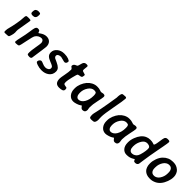

<svg xmlns="http://www.w3.org/2000/svg" viewBox="306 -2079 3440 3440"><g transform="rotate(45 2026.5 -359.0)"><path d="M280.8 -657.7Q280.8 -657.7 279.3 -637.7Q279.3 -613.3 263.4 -594.7Q247.6 -576.2 223.6 -576.2L215.3 -574.7H210.9L204.1 -574.2H202.1Q153.3 -574.2 153.3 -609.4V-624.5L153.8 -627V-631.3Q154.8 -636.2 154.8 -638.2Q154.8 -670.4 174.1 -687Q193.4 -703.6 223.6 -703.6H236.8L249 -701.7Q279.8 -701.7 279.8 -676.8Q280.8 -671.9 280.8 -670.4L281.2 -662.1V-660.2ZM50.8 -34.2V-45.9Q50.8 -78.6 64.7 -126.5Q78.6 -174.3 96.9 -273.2Q115.2 -372.1 115.2 -420.9Q115.2 -469.7 128.9 -486.3Q136.2 -495.1 180.2 -495.1H198.7Q239.7 -495.1 239.7 -481V-464.4Q239.7 -453.6 218.3 -337.4Q196.8 -221.2 196.3 -207Q195.8 -192.9 195.8 -186V-171.4L197.8 -137.2Q197.8 -104 184.8 -61.8Q171.9 -19.5 166.5 -14.2Q155.3 -2.9 90.3 -2.9L78.1 -2.4Q60.5 -2.4 55.7 -5.6Q50.8 -8.8 50.8 -34.2Z M343.3 -9.8Q314 -9.8 314 -25.9Q314 -59.6 335.9 -151.4Q357.9 -243.2 368.9 -323.5Q379.9 -403.8 387.7 -432.1Q400.9 -479 435.1 -479Q460.9 -479 472.4 -472.7Q483.9 -466.3 489 -447Q494.1 -427.7 502.4 -427.7Q504.4 -427.7 525.9 -443.4Q586.9 -488.3 647 -488.3Q707 -488.3 740.2 -452.9Q773.4 -417.5 773.4 -360.4V-348.1Q773.4 -330.1 762.9 -263.4Q752.4 -196.8 742.2 -118.2Q731.9 -39.6 730 -33.7Q721.2 -9.3 682.6 -9.3Q644 -9.3 631.8 -24.9Q627.4 -30.3 627.4 -71.3Q627.4 -112.3 644.5 -211.2Q661.6 -310.1 661.6 -335.9Q661.6 -361.8 646.7 -381.6Q631.8 -401.4 603 -401.4Q574.2 -401.4 545.2 -385.7Q516.1 -370.1 495.8 -340.6Q475.6 -311 450 -177.7Q424.3 -44.4 412.8 -27.1Q401.4 -9.8 343.3 -9.8Z M1085.9 -494.6H1097.2Q1152.8 -494.6 1197 -478.5Q1241.2 -462.4 1241.2 -444.8Q1241.2 -415 1227.3 -401.1Q1213.4 -387.2 1199.2 -387.2Q1185.1 -387.2 1140.6 -399.9Q1096.2 -412.6 1089.4 -412.6Q1053.7 -412.6 1030.5 -399.2Q1007.3 -385.7 1007.3 -360.8Q1007.3 -335.9 1034.2 -317.4Q1038.1 -314.5 1097.7 -288.1Q1156.2 -261.7 1183.6 -233.4Q1210.9 -205.1 1210.9 -161.1Q1210.9 -83 1152.8 -38.1Q1094.7 6.8 1009.3 6.8Q950.7 6.8 896.5 -12.2Q842.3 -31.2 842.3 -50.3Q842.3 -77.6 859.4 -95.2Q876.5 -112.8 892.3 -112.8Q908.2 -112.8 947.3 -95.2Q986.3 -77.6 1021.5 -77.6Q1056.6 -77.6 1081.3 -95.7Q1106 -113.8 1106 -140.1Q1106 -166.5 1085.9 -180.9Q1065.9 -195.3 1010.7 -216.1Q955.6 -236.8 928 -264.4Q900.4 -292 900.4 -339.8Q900.4 -404.8 954.6 -449.7Q1008.8 -494.6 1085.9 -494.6Z M1617.7 -481V-465.8Q1617.7 -430.7 1599.6 -418Q1591.8 -412.6 1558.8 -407.7Q1525.9 -402.8 1519 -392.6Q1512.2 -382.3 1488.8 -288.6Q1465.3 -194.8 1465.3 -156.2Q1465.3 -117.7 1475.6 -108.9Q1485.8 -100.1 1512.7 -96.7Q1539.6 -93.3 1543.5 -90.8Q1556.6 -83.5 1556.6 -52.7Q1556.6 -22 1530.5 -9Q1504.4 3.9 1450.4 3.9Q1396.5 3.9 1370.1 -25.9Q1343.8 -55.7 1343.8 -121.6Q1343.8 -147 1360.8 -232.4Q1377.9 -317.9 1377.9 -374.5Q1377.9 -395.5 1356.4 -408.4Q1335 -421.4 1335 -432.1Q1335 -458.5 1350.1 -473.6Q1365.2 -488.8 1385.3 -495.4Q1405.3 -502 1411.9 -513.2Q1418.5 -524.4 1428.5 -564.5Q1438.5 -604.5 1448.7 -617.7Q1468.3 -642.1 1504.9 -642.1H1514.2Q1543 -642.1 1543 -617.7L1535.2 -542Q1535.2 -519.5 1541.7 -512.5Q1548.3 -505.4 1583 -496.8Q1617.7 -488.3 1617.7 -481Z M1780.8 -201.2V-187.5Q1780.8 -144 1799.1 -117.4Q1817.4 -90.8 1845.7 -90.8H1854.5Q1877 -90.8 1904.3 -108.4Q1931.6 -126 1951.7 -159.7Q1993.7 -229.5 1993.7 -327.1V-340.3Q1993.7 -381.3 1981.7 -395.5Q1969.7 -409.7 1936.5 -409.7H1927.7L1923.3 -409.2Q1901.9 -409.2 1875.2 -393.3Q1848.6 -377.4 1826.7 -345.2Q1780.8 -278.3 1780.8 -201.2ZM2088.4 -137.2Q2088.4 -116.7 2092.8 -98.9Q2097.2 -81.1 2097.2 -77.6Q2097.2 -8.3 2030.8 -8.3Q2007.8 -8.3 1993.7 -25.9Q1967.8 -58.1 1967.3 -58.1Q1963.4 -58.1 1944.8 -43.7Q1926.3 -29.3 1881.3 -14.4Q1836.4 0.5 1805.7 0.5Q1740.7 0.5 1700 -49.1Q1659.2 -98.6 1659.2 -172.4V-191.4Q1659.2 -245.6 1681.6 -302.2Q1729.5 -420.9 1820.8 -468.3Q1871.1 -494.1 1916 -494.1H1934.1Q1973.1 -494.1 2001.2 -483.2Q2029.3 -472.2 2038.6 -472.2L2089.8 -481.4Q2112.8 -481.4 2124.3 -474.4Q2135.7 -467.3 2135.7 -443.6Q2135.7 -419.9 2112.1 -313.2Q2088.4 -206.5 2088.4 -137.2Z M2214.4 -62.5V-79.6Q2214.4 -97.7 2231.2 -165.3Q2248 -232.9 2278.6 -410.6Q2309.1 -588.4 2309.1 -599.1Q2309.1 -679.2 2327.6 -709.5Q2336.9 -724.6 2396 -724.6L2404.3 -725.1Q2434.1 -725.1 2434.1 -703.6V-694.8L2433.6 -686.5Q2433.6 -648.4 2394.5 -441.9Q2355.5 -235.4 2355.5 -164.1L2356 -151.4Q2356 -141.6 2356 -131.8L2358.4 -91.8Q2358.4 -42 2338.9 -17.1Q2325.2 0.5 2279.3 0.5H2253.9Q2230.5 0.5 2222.4 -14.2Q2214.4 -28.8 2214.4 -62.5Z M2596.7 -201.2V-187.5Q2596.7 -144 2615 -117.4Q2633.3 -90.8 2661.6 -90.8H2670.4Q2692.9 -90.8 2720.2 -108.4Q2747.6 -126 2767.6 -159.7Q2809.6 -229.5 2809.6 -327.1V-340.3Q2809.6 -381.3 2797.6 -395.5Q2785.6 -409.7 2752.4 -409.7H2743.7L2739.3 -409.2Q2717.8 -409.2 2691.2 -393.3Q2664.6 -377.4 2642.6 -345.2Q2596.7 -278.3 2596.7 -201.2ZM2904.3 -137.2Q2904.3 -116.7 2908.7 -98.9Q2913.1 -81.1 2913.1 -77.6Q2913.1 -8.3 2846.7 -8.3Q2823.7 -8.3 2809.6 -25.9Q2783.7 -58.1 2783.2 -58.1Q2779.3 -58.1 2760.7 -43.7Q2742.2 -29.3 2697.3 -14.4Q2652.3 0.5 2621.6 0.5Q2556.6 0.5 2515.9 -49.1Q2475.1 -98.6 2475.1 -172.4V-191.4Q2475.1 -245.6 2497.6 -302.2Q2545.4 -420.9 2636.7 -468.3Q2687 -494.1 2731.9 -494.1H2750Q2789.1 -494.1 2817.1 -483.2Q2845.2 -472.2 2854.5 -472.2L2905.8 -481.4Q2928.7 -481.4 2940.2 -474.4Q2951.7 -467.3 2951.7 -443.6Q2951.7 -419.9 2928 -313.2Q2904.3 -206.5 2904.3 -137.2Z M3134.3 -194.3V-185.1Q3134.3 -139.2 3152.8 -112.3Q3171.4 -85.4 3206.1 -85.4H3210.4L3215.3 -85.9Q3238.8 -85.9 3267.3 -102.1Q3295.9 -118.2 3311.8 -146.5Q3327.6 -174.8 3341.6 -237.3Q3355.5 -299.8 3355.5 -337.4L3356 -346.7Q3356 -378.4 3340.3 -390.6Q3314.9 -410.2 3278.8 -410.2H3274.4Q3218.8 -410.2 3181.6 -354.5Q3134.3 -283.2 3134.3 -194.3ZM3179.2 -473.6Q3220.2 -493.2 3268.3 -493.2Q3316.4 -493.2 3342.5 -483.9Q3368.7 -474.6 3370.1 -474.6Q3389.6 -474.6 3402.6 -571.8Q3415.5 -668.9 3423.8 -687.5Q3439 -721.7 3479.5 -721.7H3490.2Q3518.6 -721.7 3527.1 -715.6Q3535.6 -709.5 3535.6 -690.7Q3535.6 -671.9 3516.1 -566.4L3494.6 -453.1Q3459 -266.1 3444.6 -158.2Q3430.2 -50.3 3428.7 -45.9Q3415.5 -6.8 3366.2 -6.8Q3341.8 -6.8 3333 -18.1Q3330.6 -21 3326.2 -34.7Q3321.8 -48.3 3314.9 -48.3Q3313.5 -48.3 3292 -35.2Q3234.9 0 3165 0H3153.8Q3095.7 0 3056.6 -45.7Q3017.6 -91.3 3017.6 -170.9V-182.6Q3017.6 -241.7 3043 -307.6Q3090.3 -431.2 3179.2 -473.6Z M3763.7 -83H3777.8Q3795.9 -83 3823 -96.7Q3850.1 -110.4 3870.1 -139.2Q3916 -206.1 3916 -282.2V-311Q3916 -357.4 3894.3 -385.3Q3872.6 -413.1 3835.4 -413.1H3821.3Q3799.8 -413.1 3773.2 -398.2Q3746.6 -383.3 3726.1 -353.5Q3681.2 -288.1 3681.2 -208.5V-185.1Q3681.2 -139.6 3703.4 -111.3Q3725.6 -83 3763.7 -83ZM3765.1 7.3H3748Q3663.1 7.3 3612.3 -43.5Q3590.3 -65.4 3576.9 -101.8Q3563.5 -138.2 3563.5 -178.2V-194.8Q3563.5 -251.5 3586.9 -315.4Q3610.4 -379.4 3649.9 -420.9Q3726.6 -501.5 3836.4 -501.5L3844.7 -501H3853.5Q3928.7 -501 3987.3 -447.8Q4010.3 -426.8 4024.2 -391.6Q4038.1 -356.4 4038.1 -326.7V-310.5Q4038.1 -257.8 4015.1 -195.3Q3967.3 -65.4 3871.1 -19Q3816.4 7.3 3765.1 7.3Z"/></g></svg>

Font: Averia Sans Libre
Style: Bold Italic
Weight: 700
Italic angle: -6.90001°
Version: Version 1.002